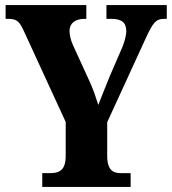

<svg xmlns="http://www.w3.org/2000/svg" viewBox="-20 -734 675 754"><path d="M146 0H493V-54H455C426 -54 401 -64 401 -122V-254L552 -583C580 -644 592 -660 624 -660H635V-714H398V-660H416C456 -660 476 -647 476 -611C476 -602 473 -581 461 -550L412 -437C395 -394 378 -354 366 -322C356 -353 348 -379 331 -416L266 -558C258 -576 253 -597 253 -613C253 -642 275 -660 312 -660H319V-714H2V-660H13C50 -660 58 -646 76 -607L238 -255V-122C238 -65 213 -54 175 -54H146Z"/></svg>

Font: Noto Serif Sinhala Condensed ExtraBold
Style: Regular
Weight: 800
Width: 3
Designer: Jelle Bosma - Monotype Design Team
Foundry: Monotype Imaging Inc.
Version: Version 2.007